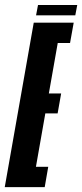

<svg xmlns="http://www.w3.org/2000/svg" viewBox="-60 -768 338 788"><path d="M-40.5 0 78.5 -675H242.5L227.5 -591.5H177L140.5 -384.5H191L176.5 -302.5H126L87.5 -83.5H138L123.5 0ZM88 -705 96 -747.5H257L249 -705Z"/></svg>

Font: Anybody UltraCondensed SemiBold
Style: Italic
Weight: 600
Width: 1
Italic angle: -10°
Designer: Tyler Finck
Foundry: Etcetera Type Company
Version: Version 1.010; ttfautohint (v1.8.3) -l 8 -r 50 -G 200 -x 14 